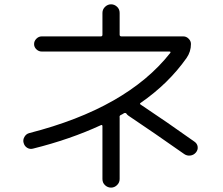

<svg xmlns="http://www.w3.org/2000/svg" viewBox="-20 -817 1040 894"><path d="M133.8 -125Q119.1 -121.1 106.4 -128.9Q93.8 -136.7 89.8 -152.3Q85.9 -166 93.8 -179.7Q101.6 -193.4 116.2 -197.3Q570.3 -313.5 772.5 -570.3Q777.3 -577.1 767.6 -577.1H173.8Q160.2 -577.1 149.4 -587.4Q138.7 -597.7 138.7 -611.8Q138.7 -626 149.4 -636.7Q160.2 -647.5 173.8 -647.5H449.2Q457 -647.5 457 -655.3V-756.8Q457 -773.4 469.2 -785.2Q481.4 -796.9 497.1 -796.9Q512.7 -796.9 524.9 -785.6Q537.1 -774.4 537.1 -756.8V-655.3Q537.1 -647.5 545.9 -647.5H834Q847.7 -647.5 858.4 -636.7Q869.1 -626 869.1 -612.3Q869.1 -576.2 848.6 -546.9Q764.6 -427.7 634.8 -337.9Q628.9 -334 634.8 -330.1Q756.8 -249 885.7 -157.2Q898.4 -148.4 900.4 -133.8Q902.3 -119.1 892.1 -106.9Q881.8 -94.7 866.2 -92.8Q850.6 -90.8 837.9 -99.6Q696.3 -199.2 578.1 -278.3Q571.3 -283.2 569.3 -287.1Q565.4 -293 557.6 -290Q554.7 -288.1 549.8 -285.2Q544.9 -282.2 542 -281.2Q535.2 -278.3 537.1 -268.6V-262.7V16.6Q537.1 33.2 524.9 44.9Q512.7 56.6 497.1 56.6Q481.4 56.6 469.2 45.4Q457 34.2 457 16.6V-228.5Q457 -237.3 450.2 -234.4Q306.6 -168 133.8 -125Z"/></svg>

Font: Rounded Mgen+ 1m regular
Style: Regular
Weight: 400
Designer: [Source Han Sans]
Ryoko NISHIZUKA  (kana & ideographs); Paul D. Hunt (Latin, Greek & Cyrillic); Wenlong ZHANG  (bopomofo
Version: Version 1.059.20150602